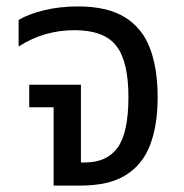

<svg xmlns="http://www.w3.org/2000/svg" viewBox="-20 -578 572 598"><path d="M147 0V-244H71V-314H232V-72H245Q313 -72 346.5 -118.5Q380 -165 380 -276Q380 -387 342 -435.5Q304 -484 212 -484Q165 -484 121.5 -471.5Q78 -459 38 -433V-516Q68 -534 117 -546Q166 -558 223 -558Q314 -558 368.5 -524.5Q423 -491 447 -428Q471 -365 471 -275Q471 -188 447.5 -126.5Q424 -65 371.5 -32.5Q319 0 231 0Z"/></svg>

Font: Go Noto Kurrent-Regular
Style: Regular
Weight: 400
Designer: Monotype Design Team
Foundry: Monotype Imaging Inc.
Version: Version 2.012; ttfautohint (v1.8.4.7-5d5b)